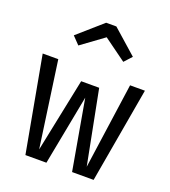

<svg xmlns="http://www.w3.org/2000/svg" viewBox="-146 -916 906 1023"><g transform="rotate(20 307.5 -405.0)"><path d="M503.1 0H381L311.3 -396.4L235.4 0H116.4L17.9 -540H106.2L174.9 -53.3L261 -471.3H363.1L444.6 -53.3L513.3 -540H597.4ZM181.5 -645.1 140.5 -687.7 279.5 -809.7H337.4L475.4 -687.7L436.4 -645.1L308.7 -737.9Z"/></g></svg>

Font: FiraCode Nerd Font
Style: Regular
Weight: 400
Designer: Carrois Corporate, Edenspiekermann AG, Nikita Prokopov
Foundry: Carrois Corporate, Edenspiekermann AG, Nikita Prokopov
Version: Version 6.002;Nerd Fonts 3.4.0